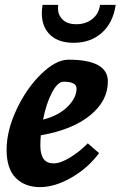

<svg xmlns="http://www.w3.org/2000/svg" viewBox="-20 -747 493 785"><path d="M260 -503Q421 -503 421 -414Q421 -334 348 -275Q275 -216 147 -194Q145 -179 145 -151Q145 -79 199 -79Q228 -79 268 -104Q308 -129 339 -161L385 -121Q341 -61 273 -21.5Q205 18 143.5 18Q82 18 44.5 -19.5Q7 -57 7 -135Q7 -213 48 -300Q89 -387 149 -445Q209 -503 260 -503ZM178 -612Q151 -643 151 -693Q151 -709 154 -727H218Q217 -720 217 -713Q217 -686 236 -667Q255 -648 292.5 -648Q330 -648 357 -669Q384 -690 389 -727H453Q442 -653 396 -612.5Q350 -572 281 -572Q212 -572 178 -612ZM240 -413Q216 -413 192.5 -368.5Q169 -324 156 -258Q219 -274 256 -310.5Q293 -347 293 -385Q293 -413 240 -413Z"/></svg>

Font: Andada
Style: Bold Italic
Weight: 700
Italic angle: -8.29999°
Designer: Carolina Giovagnoli
Foundry: Carolina Giovagnoli
Version: Version 1.003